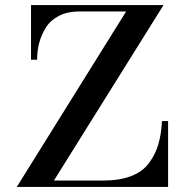

<svg xmlns="http://www.w3.org/2000/svg" viewBox="-20 -735 744 755"><path d="M102 -500V-715H623L192 -25H384Q450 -25 495.5 -42.5Q541 -60 566 -94Q591 -128 602.5 -167Q614 -206 617 -259H641V0H46L476 -690H292Q246 -690 212.5 -673Q179 -656 161 -627.5Q143 -599 134.5 -567.5Q126 -536 126 -500Z"/></svg>

Font: Justus
Style: Roman
Weight: 500
Version: Version 001.001